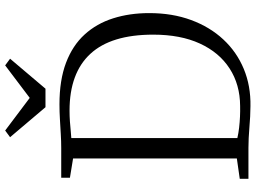

<svg xmlns="http://www.w3.org/2000/svg" viewBox="-146 -860 1014 762"><g transform="rotate(-90 361.0 -479.0)"><path d="M320.5 8Q301 8 279.5 6.8Q258 5.5 236.2 3.8Q214.5 2 194 1Q173.5 0 155 0H32.5V-34.5L113 -46V-696L36.5 -708.5V-743H154Q181.5 -743 210.5 -744.8Q239.5 -746.5 269 -748.2Q298.5 -750 328 -750Q424 -750 492.8 -724Q561.5 -698 605 -650.2Q648.5 -602.5 669.2 -537.2Q690 -472 690 -393.5Q690 -302 662.5 -227.5Q635 -153 585.5 -99.8Q536 -46.5 468.5 -18.5Q401 9.5 320.5 8ZM321.5 -33Q406.5 -33.5 470.2 -74.8Q534 -116 569.2 -192.8Q604.5 -269.5 604.5 -378Q604.5 -461.5 585.5 -523.8Q566.5 -586 528.5 -627.2Q490.5 -668.5 434.2 -689.2Q378 -710 303 -710Q280.5 -710 259.5 -708.5Q238.5 -707 221.5 -705.2Q204.5 -703.5 194 -703V-44Q213.5 -39.5 235.2 -37Q257 -34.5 279 -33.5Q301 -32.5 321.5 -33ZM316.5 -805.5 197.5 -946 224 -965.5 353.5 -868 482.5 -965.5 509 -946 390 -805.5Z"/></g></svg>

Font: Merriweather 60pt Light
Style: Regular
Weight: 300
Version: Version 2.100